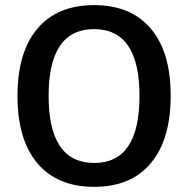

<svg xmlns="http://www.w3.org/2000/svg" viewBox="-20 -723 731 746"><path d="M346.2 -89.8Q522 -89.8 522 -349.6Q522.5 -609.4 345.7 -609.9Q168.9 -609.9 168.9 -350.1Q168.9 -90.3 346.2 -89.8ZM47.9 -350.1Q47.9 -520 125 -611.3Q202.1 -703.1 345.7 -703.1Q489.3 -703.1 566.4 -611.3Q643.6 -519.5 643.1 -350.1Q643.1 -180.7 565.9 -88.9Q489.3 2.9 345.7 2.9Q202.1 2.9 125 -88.9Q47.9 -180.7 47.9 -350.1Z"/></svg>

Font: TruenoRg
Style: Book
Weight: 400
Designer: Julieta Ulanovsky
Foundry: Julieta Ulanovsky
Version: Version 3.001b